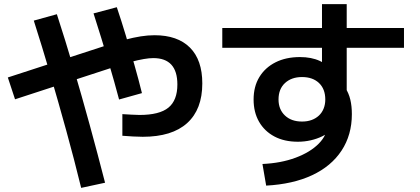

<svg xmlns="http://www.w3.org/2000/svg" viewBox="-20 -838 2040 932"><path d="M673 -174Q651 -174 625.5 -175.5Q600 -177 574 -179V-284Q596 -283 617.5 -281.5Q639 -280 657 -280Q754 -280 797.5 -315.5Q841 -351 841 -428Q841 -556 724 -556Q705 -556 678.5 -551.5Q652 -547 613.5 -537Q575 -527 516 -507L53 -356L18 -462L482 -613Q541 -633 584.5 -644.5Q628 -656 663 -661.5Q698 -667 730 -667Q842 -667 902 -607Q962 -547 962 -433Q962 -307 888.5 -240.5Q815 -174 673 -174ZM374 74Q340 -65 301.5 -204.5Q263 -344 223.5 -478.5Q184 -613 144 -738L256 -769Q297 -643 337 -507.5Q377 -372 415.5 -231.5Q454 -91 490 49ZM558 -355Q537 -435 505.5 -541.5Q474 -648 434 -773L547 -803Q569 -738 590.5 -666.5Q612 -595 632.5 -523Q653 -451 669 -386Z M1254 -42Q1344 -46 1415 -72.5Q1486 -99 1527.5 -141Q1569 -183 1569 -233V-256L1619 -243Q1608 -223 1589 -206Q1570 -189 1544.5 -176.5Q1519 -164 1488.5 -157Q1458 -150 1426 -150Q1360 -150 1312 -175.5Q1264 -201 1237.5 -247Q1211 -293 1211 -355Q1211 -418 1239 -464Q1267 -510 1317.5 -535.5Q1368 -561 1436 -561Q1492 -561 1533 -542Q1574 -523 1614 -485L1543 -465V-818H1663V-364L1654 -416Q1673 -386 1680.5 -354.5Q1688 -323 1688 -284Q1688 -183 1638 -107Q1588 -31 1495 12.5Q1402 56 1272 63ZM1446 -248Q1472 -248 1492.5 -255.5Q1513 -263 1528 -277Q1543 -291 1551 -311Q1559 -331 1559 -355Q1559 -406 1528.5 -435Q1498 -464 1446 -464Q1395 -464 1363.5 -435Q1332 -406 1332 -355Q1332 -307 1363 -277.5Q1394 -248 1446 -248ZM1059 -606V-702H1941V-606Z"/></svg>

Font: M PLUS 1 SemiBold
Style: Regular
Weight: 600
Designer: Coji Morishita
Foundry: UNDERFOREST DESIGN
Version: Version 1.001